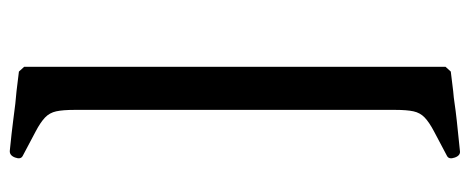

<svg xmlns="http://www.w3.org/2000/svg" viewBox="-310 -520 980 401"><g transform="rotate(90 180.5 -320.0)"><path d="M120 -760 130 -771 171 -776Q184 -777 197 -779Q210 -781 232.5 -783.5Q255 -786 295 -790Q305 -792 309.5 -779.5Q314 -767 306 -763Q274 -746 255 -736Q236 -726 226 -716.5Q216 -707 213 -693Q210 -679 210 -655V15Q210 39 213 53Q216 67 226 76.5Q236 86 255 96Q274 106 306 123Q314 127 309.5 139Q305 151 295 150Q255 146 232.5 143Q210 140 197 138.5Q184 137 171 136L130 131L120 120Z"/></g></svg>

Font: Anvers
Style: Regular
Weight: 400
Designer: Ishtar van Looy
Version: Version 1.000